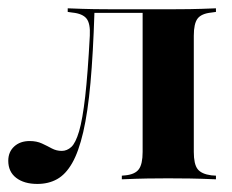

<svg xmlns="http://www.w3.org/2000/svg" viewBox="-46 -438 567 469"><path d="M364.5 -2.4Q339.5 -2.4 314.1 -2Q288.7 -1.6 251.6 0V-8.9L260.5 -9.7Q283.9 -12.1 293.1 -24.6Q302.4 -37.1 302.4 -66.9V-208.9H427.4V-66.9Q427.4 -37.1 436.7 -25Q446 -12.9 470.2 -9.7L481.5 -8.9V0Q443.5 -1.6 417.3 -2Q391.1 -2.4 364.5 -2.4ZM45.2 11.3Q12.9 11.3 -6.5 -3.6Q-25.8 -18.5 -25.8 -45.2Q-25.8 -66.9 -11.3 -80.2Q3.2 -93.5 26.6 -93.5Q43.5 -93.5 56.5 -87.5Q69.4 -81.5 80.6 -75.4Q91.9 -69.4 104.8 -69.4Q117.7 -69.4 128.2 -79Q138.7 -88.7 147.2 -117.3Q155.6 -146 162.1 -202Q168.5 -258.1 173.4 -350.8Q175 -380.6 165.3 -392.7Q155.6 -404.8 130.6 -407.3L119.4 -408.9V-417.7Q157.3 -416.1 183.9 -415.7Q210.5 -415.3 236.3 -415.3H242.7H364.5Q391.1 -415.3 417.3 -415.7Q443.5 -416.1 481.5 -417.7V-408.9L470.2 -407.3Q446 -404.8 436.7 -392.7Q427.4 -380.6 427.4 -350.8V-208.9H302.4V-408.9L304.8 -406.5H181.5L184.7 -408.1Q181.5 -307.3 175 -235.5Q168.5 -163.7 157.3 -115.3Q146 -66.9 130.2 -39.5Q114.5 -12.1 93.5 -0.4Q72.6 11.3 45.2 11.3Z"/></svg>

Font: Playfair 144pt SemiCondensed ExtraBold
Style: Regular
Weight: 800
Width: 4
Designer: Claus Eggers Sørensen
Foundry: Claus Eggers Sørensen
Version: Version 2.203